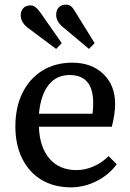

<svg xmlns="http://www.w3.org/2000/svg" viewBox="-20 -790 559 824"><path d="M285 14Q212 14 158.5 -18Q105 -50 75.5 -109Q46 -168 46 -247Q46 -330 76.5 -391.5Q107 -453 162 -487Q217 -521 290 -521Q373 -521 423.5 -472.5Q474 -424 474 -344Q474 -302 460 -246H147Q150 -158 192.5 -109Q235 -60 308 -60Q346 -60 382 -76Q418 -92 446 -120L481 -85Q447 -39 394 -12.5Q341 14 285 14ZM147 -302H377Q380 -322 380 -348Q380 -468 279 -468Q222 -468 188.5 -425.5Q155 -383 147 -302ZM362 -580 252 -672Q221 -697 221 -726Q221 -745 231.5 -757.5Q242 -770 264 -770Q275 -770 283.5 -764Q292 -758 302 -741L386 -605ZM221 -580 103 -668Q69 -692 69 -725Q69 -742 79.5 -754.5Q90 -767 112 -767Q131 -767 152 -738L245 -605Z"/></svg>

Font: Text Regular
Style: Regular
Weight: 400
Designer: Latin by Veronika Burian and Jose Scaglione. Greek by Irene Vlachou. Cyrillic by Vera Evstafieva.
Foundry: TypeTogether
Version: Version 3.002